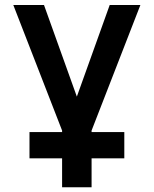

<svg xmlns="http://www.w3.org/2000/svg" viewBox="-20 -538 626 782"><path d="M100.1 106.9H232.9V224.6H353V106.9H486.3V0H353V-6.3L551.8 -517.6H426.8L293 -144.5L159.2 -517.6H34.2L232.9 -6.3V0H100.1Z"/></svg>

Font: Cascadia Code NF SemiBold
Style: Regular
Weight: 600
Monospace: yes
Designer: Aaron Bell
Foundry: Saja Typeworks
Version: Version 2404.023